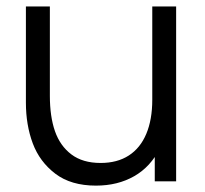

<svg xmlns="http://www.w3.org/2000/svg" viewBox="-20 -560 634 593"><path d="M276.3 13.3Q199.3 13.3 150.9 -23.5Q102.5 -60.3 81.2 -117.2Q60 -174 60 -243V-540H134V-264.3Q134 -200 149.8 -154.7Q165.7 -109.3 200.6 -83Q235.5 -56.7 290.7 -56.7Q342.3 -56.7 377.9 -79.8Q413.5 -102.8 431.9 -146.8Q450.3 -190.7 450.3 -252L502.3 -240.3Q502.3 -159.3 473.8 -102.1Q445.3 -44.8 394.4 -15.8Q343.5 13.3 276.3 13.3ZM458 0V-133H450.3V-540H524V0Z"/></svg>

Font: Manrope
Style: Regular
Weight: 400
Designer: Mikhail Sharanda
Foundry: Mikhail Sharanda
Version: Version 4.503